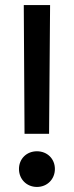

<svg xmlns="http://www.w3.org/2000/svg" viewBox="-20 -728 292 759"><path d="M174 -199 178 -708H74L77 -199ZM126 11C167 11 197 -20 197 -60C197 -100 167 -130 126 -130C85 -130 55 -100 55 -60C55 -20 85 11 126 11Z"/></svg>

Font: UULA Sans Medium
Style: Regular
Weight: 500
Designer: Mohamed Gaber, Laura Garcia Mut
Foundry: Kief Type Foundry
Version: Version 3.006;hotconv 1.0.109;makeotfexe 2.5.65596